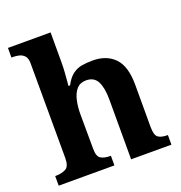

<svg xmlns="http://www.w3.org/2000/svg" viewBox="-135 -877 938 994"><g transform="rotate(-20 333.5 -380.0)"><path d="M20 0V-53H22Q56 -53 78.5 -65Q101 -77 101 -122L100 -646Q100 -673 88 -686Q76 -699 59.5 -703Q43 -707 29 -707H17V-760H252V-595Q252 -569 250 -539.5Q248 -510 246 -489Q244 -468 244 -468H253Q273 -506 296.5 -523Q320 -540 347.5 -544.5Q375 -549 406 -549Q483 -549 527 -503Q571 -457 571 -356V-124Q571 -78 587.5 -65.5Q604 -53 638 -53H641V0H419V-329Q419 -394 401 -429Q383 -464 339 -464Q306 -464 287 -442.5Q268 -421 260 -385.5Q252 -350 252 -309L253 -118Q253 -76 272 -64.5Q291 -53 324 -53H327V0Z"/></g></svg>

Font: Noto Serif Vithkuqi
Style: Bold
Weight: 700
Version: Version 1.005